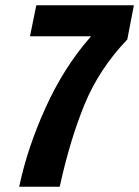

<svg xmlns="http://www.w3.org/2000/svg" viewBox="-20 -710 529 730"><path d="M322 -567 326 -572H94L118 -690H489L464 -560Q357 -448 301.5 -313Q246 -178 207 0H53Q84 -148 153.5 -301Q223 -454 322 -567Z"/></svg>

Font: Decalotype
Style: Bold Italic
Weight: 700
Italic angle: -12°
Designer: Alfredo Marco Pradil
Foundry: Alfredo Marco Pradil
Version: Version 1.0